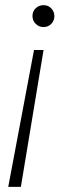

<svg xmlns="http://www.w3.org/2000/svg" viewBox="-20 -558 252 745"><path d="M149 -364 61 167H12L112 -364ZM149 -538Q167 -538 179 -525.5Q191 -513 191 -495Q191 -478 179 -465.5Q167 -453 149 -453Q131 -453 118.5 -465.5Q106 -478 106 -496Q106 -514 118.5 -526Q131 -538 149 -538Z"/></svg>

Font: DM Sans 9pt ExtraLight
Style: Italic
Weight: 250
Italic angle: -10°
Version: Version 4.004;gftools[0.9.30]